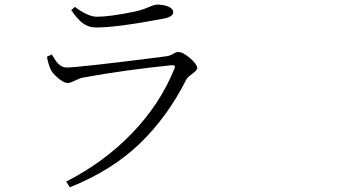

<svg xmlns="http://www.w3.org/2000/svg" viewBox="-20 -757 1540 820"><path d="M196.3 -460.9Q185.5 -484.4 180.7 -514.6L201.2 -524.4Q212.9 -504.9 219.7 -495.1Q226.6 -485.4 238.3 -477.1Q250 -468.8 263.7 -468.8Q318.4 -468.8 690.4 -516.6Q705.1 -518.6 719.2 -526.9Q733.4 -535.2 740.2 -535.2Q760.7 -535.2 791.5 -508.8Q822.3 -482.4 822.3 -465.8Q822.3 -457 801.3 -441.9Q780.3 -426.8 775.4 -417Q695.3 -257.8 576.7 -143.6Q458 -29.3 278.3 43L262.7 18.6Q424.8 -64.5 543.9 -188Q663.1 -311.5 724.6 -462.9Q728.5 -471.7 725.6 -475.6Q722.7 -479.5 712.9 -478.5Q511.7 -458 335 -425.8Q320.3 -422.9 299.8 -412.6Q279.3 -402.3 268.6 -402.3Q253.9 -402.3 229 -422.9Q204.1 -443.4 196.3 -460.9ZM719.7 -704.1Q719.7 -684.6 674.8 -676.8Q478.5 -639.6 391.6 -639.6Q358.4 -639.6 334.5 -657.2Q310.5 -674.8 284.2 -713.9L299.8 -727.5Q356.4 -685.5 393.6 -685.5Q449.2 -685.5 552.7 -707Q585.9 -713.9 612.8 -725.6Q639.6 -737.3 650.4 -737.3Q679.7 -737.3 699.7 -728.5Q719.7 -719.7 719.7 -704.1Z"/></svg>

Font: Bpmf Zihi Serif Light
Style: Light
Weight: 300
Foundry: But Ko
Version: Version 1.320